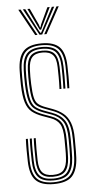

<svg xmlns="http://www.w3.org/2000/svg" viewBox="-54 -793 402 832"><g transform="rotate(-5 146.5 -377.0)"><path d="M145 6Q91.8 6 67.6 -18.8Q43.5 -43.5 42 -101.2Q41.5 -125.2 41.2 -149.1Q41 -173 42.2 -199.2H50.8Q49.8 -173 49.9 -148Q50 -123 50.5 -101.8Q51.8 -48.2 73.8 -25.1Q95.8 -2 145 -2Q197.2 -2 219.4 -25.6Q241.5 -49.2 243.8 -100.5Q244.8 -115 244.9 -127.8Q245 -140.5 244.9 -153.5Q244.8 -166.5 244.8 -181.5Q244.8 -239.5 226.2 -267.6Q207.8 -295.8 167.8 -310.2L134.8 -322.5Q113.8 -330 101.8 -339.5Q89.8 -349 84.1 -370.2Q78.5 -391.5 76.8 -434.2Q76.2 -450.2 76.2 -464.5Q76.2 -478.8 76.8 -496.8Q78.5 -538.2 94.4 -556.2Q110.2 -574.2 146.2 -574.2Q182.2 -574.2 198.1 -556.5Q214 -538.8 215 -497.5Q215.5 -480.2 215.6 -456.5Q215.8 -432.8 214.8 -402H206.2Q207.5 -431 207.2 -454.5Q207 -478 206.5 -497Q205.8 -535 191.4 -550.6Q177 -566.2 146.2 -566.2Q115 -566.2 101 -550.1Q87 -534 85.8 -496.8Q85.2 -478.8 85.1 -466.1Q85 -453.5 85.8 -434.2Q87.2 -396 91.8 -376.1Q96.2 -356.2 107 -346.9Q117.8 -337.5 137.5 -330L170 -318Q196 -308.2 214.6 -293.1Q233.2 -278 243.4 -251.6Q253.5 -225.2 253.5 -181.5Q253.5 -166.5 253.6 -153.4Q253.8 -140.2 253.6 -127.5Q253.5 -114.8 252.8 -100.2Q250.2 -46.2 226.8 -20.1Q203.2 6 145 6ZM145 -9.8Q98.8 -9.8 79.5 -32Q60.2 -54.2 59.2 -102Q58.8 -125.2 58.4 -147.9Q58 -170.5 59.2 -199.2H68Q66.5 -169.5 67 -144.9Q67.5 -120.2 67.8 -102.2Q68.8 -57 86.6 -37.4Q104.5 -17.8 145 -17.8Q189 -17.8 206.5 -38.5Q224 -59.2 226 -101Q227 -122.8 226.9 -140.6Q226.8 -158.5 226.8 -181.5Q226.8 -235.2 211 -259.1Q195.2 -283 162.8 -294.8L129.2 -306.8Q103.5 -316.2 88.8 -328.5Q74 -340.8 67.4 -365Q60.8 -389.2 59 -434Q58.2 -454 58.5 -466.8Q58.8 -479.5 59 -497Q60.2 -545.8 79.9 -568Q99.5 -590.2 146.2 -590.2Q191.2 -590.2 211 -568.9Q230.8 -547.5 232 -498Q232.5 -477.2 232.8 -455Q233 -432.8 232 -402H223.2Q224.5 -435 224.2 -457.4Q224 -479.8 223.5 -498Q222.5 -543.2 204.5 -562.8Q186.5 -582.2 146.2 -582.2Q104.8 -582.2 86.9 -562Q69 -541.8 68 -497Q67.5 -479 67.4 -466.5Q67.2 -454 68 -434Q69.8 -389 76.2 -366.2Q82.8 -343.5 96.1 -333.1Q109.5 -322.8 131.8 -314.5L165.2 -302.2Q200.8 -289.5 218.2 -264Q235.8 -238.5 235.8 -181.5Q235.8 -158.8 235.9 -140.6Q236 -122.5 235 -100.8Q232.5 -54.2 213 -32Q193.5 -9.8 145 -9.8ZM145 -25.8Q110.2 -25.8 93.8 -43.1Q77.2 -60.5 76.2 -102.8Q76 -122.8 75.6 -147.4Q75.2 -172 76.5 -199.2H85Q84 -176.2 84.1 -151.2Q84.2 -126.2 84.8 -103.2Q85.5 -66 99.6 -49.9Q113.8 -33.8 145 -33.8Q179.5 -33.8 193 -50.9Q206.5 -68 208.2 -101.5Q209.5 -122.8 209.2 -140.9Q209 -159 209 -181.5Q209 -230 196.2 -250Q183.5 -270 157.5 -279.2L123.5 -291.5Q94.8 -301.8 77.1 -316.2Q59.5 -330.8 51 -358.1Q42.5 -385.5 41.2 -433.8Q40.5 -455 40.8 -469.8Q41 -484.5 41.2 -497.2Q42.5 -554.5 66.4 -580.2Q90.2 -606 146.2 -606Q199.8 -606 223.8 -581.2Q247.8 -556.5 249.2 -498.8Q249.8 -479.2 250 -453.5Q250.2 -427.8 249 -402H240.5Q241.5 -428.2 241.4 -452.8Q241.2 -477.2 240.8 -498.2Q239.2 -551.5 217.4 -574.8Q195.5 -598 146.2 -598Q94.8 -598 73.1 -574Q51.5 -550 50 -497.2Q49.8 -478.2 49.6 -465.8Q49.5 -453.2 50 -433.8Q51.8 -387.2 59.2 -361.6Q66.8 -336 82.9 -322.5Q99 -309 126.2 -299.2L160 -287Q192.5 -275.5 205.2 -252.4Q218 -229.2 218 -181.5Q218 -168.5 218.1 -155.6Q218.2 -142.8 218.1 -129.4Q218 -116 217.2 -101.2Q215.2 -62.5 199.2 -44.1Q183.2 -25.8 145 -25.8ZM58.2 -759.8H68.5L131.8 -644.2H121.8ZM78.2 -759.8H88.5L136.5 -666.5L144.8 -652H148L156 -666.5L204.2 -759.8H214.5L152.2 -644.2H140.5ZM97.8 -759.8H108L141.5 -687.8L145.2 -675.5H147.5L151.2 -687.8L184.8 -759.8H195L156.5 -680.8L149.5 -665.5H143.2L136 -680.8ZM224.2 -759.8H234.2L171 -644.2H161Z"/></g></svg>

Font: Big Shoulders Inline Display Thin Light
Style: Regular
Weight: 300
Version: Version 2.002